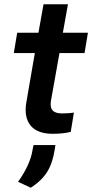

<svg xmlns="http://www.w3.org/2000/svg" viewBox="-20 -624 434 904"><path d="M228 6Q192 6 165.5 -4Q139 -14 123.5 -33.5Q108 -53 103 -80.5Q98 -108 104 -142L144 -374H45L61 -470H161L185 -604H300L276 -470H394L378 -374H260L220 -150Q217 -131 220.5 -117.5Q224 -104 237 -97Q250 -90 273 -90Q286 -90 301.5 -91Q317 -92 328 -94L313 -3Q297 1 275.5 3.5Q254 6 228 6ZM125 260 65 232Q91 196 109.5 157Q128 118 134 78L138 59H241L238 78Q228 144 202 185.5Q176 227 125 260Z"/></svg>

Font: Gantari SemiBold
Style: Italic
Weight: 600
Italic angle: -10°
Designer: Anugrah Pasau
Foundry: Lafontype
Version: Version 1.000